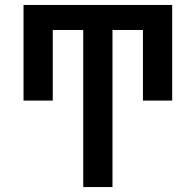

<svg xmlns="http://www.w3.org/2000/svg" viewBox="-20 -755 790 775"><path d="M316 0V-634H193V-349H75V-735H675V-349H557V-634H434V0Z"/></svg>

Font: Iosevka Book
Style: Bold
Weight: 700
Designer: Belleve Invis
Foundry: Belleve Invis
Version: Version 28.0.7; ttfautohint (v1.8.3)